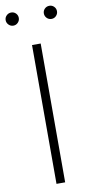

<svg xmlns="http://www.w3.org/2000/svg" viewBox="-113 -952 470 991"><g transform="rotate(-10 121.5 -456.0)"><path d="M144.5 -727.5V0H99.1V-727.5ZM222.2 -842.8Q207.5 -842.8 197.5 -853Q187.5 -863.3 187.5 -877.4Q187.5 -891.6 197.5 -901.6Q207.5 -911.6 222.2 -911.6Q236.3 -911.6 246.3 -901.6Q256.3 -891.6 256.3 -877.4Q256.3 -863.3 246.3 -853Q236.3 -842.8 222.2 -842.8ZM22 -842.8Q7.8 -842.8 -2.4 -853Q-12.7 -863.3 -12.7 -877.4Q-12.7 -891.6 -2.4 -901.6Q7.8 -911.6 22 -911.6Q36.6 -911.6 46.4 -901.6Q56.2 -891.6 56.2 -877.4Q56.2 -863.3 46.1 -853Q36.1 -842.8 22 -842.8Z"/></g></svg>

Font: Inter 18pt ExtraLight
Style: Regular
Weight: 250
Designer: Rasmus Andersson
Foundry: rsms
Version: Version 4.001;git-66647c0bb